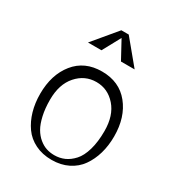

<svg xmlns="http://www.w3.org/2000/svg" viewBox="-157 -729 762 832"><g transform="rotate(30 224.5 -313.0)"><path d="M244.1 -631.8 341.8 -513.7H273.4L224.6 -603.5L175.8 -513.7H108.4L207 -631.8ZM224.6 -435.5Q311.5 -435.5 360.8 -374.5Q410.2 -313.5 410.2 -217.8Q410.2 -171.4 398.7 -131.6Q387.2 -91.8 365.2 -60.8Q343.3 -29.8 307.4 -12Q271.5 5.9 225.6 5.9Q179.2 5.9 143.1 -12Q106.9 -29.8 85 -60.8Q63 -91.8 51.5 -131.6Q40 -171.4 40 -217.8Q40 -313.5 89.1 -374.5Q138.2 -435.5 224.6 -435.5ZM225.6 -17.6Q252.4 -17.6 275.6 -27.8Q298.8 -38.1 318.8 -60.1Q338.9 -82 350.6 -122.3Q362.3 -162.6 362.3 -216.8Q362.3 -294.4 323 -339.1Q283.7 -383.8 226.6 -383.8Q168.9 -383.8 129.4 -339.1Q89.8 -294.4 89.8 -216.8Q89.8 -172.9 97.7 -138.2Q105.5 -103.5 118.4 -81.3Q131.3 -59.1 149.2 -44.4Q167 -29.8 185.8 -23.7Q204.6 -17.6 225.6 -17.6Z"/></g></svg>

Font: Buda Light
Style: Regular
Weight: 300
Version: Version 1.003